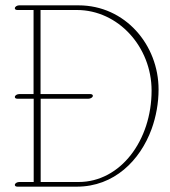

<svg xmlns="http://www.w3.org/2000/svg" viewBox="-20 -697 644 726"><path d="M276.9 -8.8H133.8V-323.7H314.5C321.8 -323.7 331.1 -328.1 331.1 -335C331.1 -338.9 327.1 -341.3 321.3 -341.3H133.3V-659.2H270.5C427.2 -659.2 553.2 -519.5 553.2 -354.5C553.2 -167 436.5 -8.8 276.9 -8.8ZM36.1 -330.1C36.1 -326.2 40 -323.7 45.9 -323.7H107.4V-8.8H52.2C45.4 -8.8 36.1 -4.4 36.1 2.4C36.1 6.3 40 8.8 45.9 8.8H270.5C411.6 8.8 509.8 -90.3 553.2 -209C570.3 -256.3 579.6 -307.6 579.6 -358.9C579.6 -526.9 453.6 -676.8 276.9 -676.8H52.2C45.4 -676.8 36.1 -672.4 36.1 -665.5C36.1 -661.6 40 -659.2 45.9 -659.2H106.9V-341.3H52.7C45.4 -341.3 36.1 -336.9 36.1 -330.1Z"/></svg>

Font: WireWyrm
Style: Light
Weight: 200
Version: Version 001.000